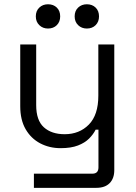

<svg xmlns="http://www.w3.org/2000/svg" viewBox="-20 -702 652 922"><path d="M442.8 200H142.8V132H423.2Q452.8 132 452.8 102V-79.2H439.2Q428.2 -57 407.9 -36.6Q387.5 -16.2 354.4 -3.4Q321.2 9.5 271 9.5Q217.5 9.5 173.2 -13.6Q129 -36.8 103.1 -81.5Q77.2 -126.2 77.2 -191.8V-488.5H153.8V-197.2Q153.8 -124 190.6 -90.8Q227.5 -57.5 290.5 -57.5Q361.2 -57.5 406.8 -103.9Q452.2 -150.2 452.2 -242.5V-488.5H528.8V115Q528.8 154.8 506.6 177.4Q484.5 200 442.8 200ZM397 -565Q372 -565 355.2 -581.2Q338.5 -597.5 338.5 -623.2Q338.5 -649.8 355.2 -665.6Q372 -681.5 397 -681.5Q423 -681.5 439.2 -665.6Q455.5 -649.8 455.5 -623.2Q455.5 -597.5 439.2 -581.2Q423 -565 397 -565ZM210.5 -565Q185.5 -565 168.8 -581.2Q152 -597.5 152 -623.2Q152 -649.8 168.8 -665.6Q185.5 -681.5 210.5 -681.5Q236.5 -681.5 252.8 -665.6Q269 -649.8 269 -623.2Q269 -597.5 252.8 -581.2Q236.5 -565 210.5 -565Z"/></svg>

Font: Space Grotesk Variable Light
Style: Regular
Weight: 300
Designer: Florian Karsten
Foundry: Florian Karsten
Version: Version 2.000